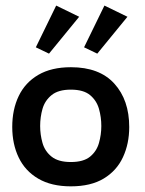

<svg xmlns="http://www.w3.org/2000/svg" viewBox="-20 -649 512 679"><path d="M230.4 10Q161.7 10 115.3 -17.2Q69 -44.3 46.2 -91.8Q23.3 -139.3 23.3 -200.1Q23.3 -261.8 46.2 -309.4Q69 -357 115.4 -384.2Q161.8 -411.3 230.9 -411.3Q331.7 -411.3 384.3 -353.3Q437 -295.3 437 -199.7Q437 -140.7 414.8 -93Q392.7 -45.3 347 -17.7Q301.4 10 230.4 10ZM230.5 -76Q275.3 -76 298.5 -95Q321.7 -114 330 -143.5Q338.3 -172.9 338.3 -203.4Q338.3 -234.7 330 -264Q321.7 -293.3 298.5 -312.7Q275.3 -332 230.5 -332Q186.3 -332 162.5 -312.7Q138.7 -293.3 130.3 -264Q122 -234.7 122 -203.4Q122 -172.9 130.3 -143.5Q138.7 -114 162.5 -95Q186.3 -76 230.5 -76ZM106.7 -481.7 178.7 -629.3 260 -589.7 153.3 -459.3ZM277.3 -481.7 349.3 -629.3 430.7 -589.7 324 -459.3Z"/></svg>

Font: Darker Grotesque Light
Style: Regular
Weight: 300
Designer: Gabriel Lam
Foundry: TypeRant
Version: Version 1.000;gftools[0.9.28]